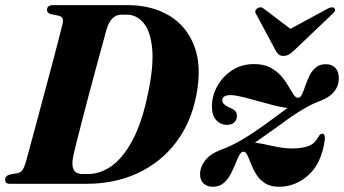

<svg xmlns="http://www.w3.org/2000/svg" viewBox="-24 -720 1347 752"><path d="M-4 -16.5Q-4 -30.5 13 -36L45.5 -42Q57 -44.5 63.8 -53.8Q70.5 -63 77.5 -86Q84 -110.5 96.2 -155.2Q108.5 -200 123.5 -256.2Q138.5 -312.5 154.2 -371.2Q170 -430 184 -483Q198 -536 208 -574.8Q218 -613.5 221.5 -629Q227 -653.5 206 -658.5L175.5 -664.5Q160 -669.5 160 -681Q160 -700 185 -700H474.5Q570 -700 638.8 -658.8Q707.5 -617.5 737.2 -538.8Q767 -460 745 -347Q724 -238.5 664.2 -160.8Q604.5 -83 514.8 -41.5Q425 0 313.5 0H16.5Q4.5 0 0.2 -4.5Q-4 -9 -4 -16.5ZM322 -38.5Q368.5 -38.5 413 -69.8Q457.5 -101 494.8 -170.2Q532 -239.5 555.5 -353Q578.5 -461 572 -529.5Q565.5 -598 538.2 -630.2Q511 -662.5 472.5 -662.5H451.5Q431.5 -662.5 417 -648.8Q402.5 -635 393 -604Q388 -585.5 377.8 -547.8Q367.5 -510 354 -460.8Q340.5 -411.5 326.5 -358.2Q312.5 -305 299.5 -255.2Q286.5 -205.5 276.8 -166.8Q267 -128 263 -108.5Q248 -38.5 298 -38.5ZM1248.5 -175Q1236 -81 1184.8 -34.8Q1133.5 11.5 1069 11.5Q1035.5 11.5 1014.2 -2.2Q993 -16 980.2 -36.2Q967.5 -56.5 959.8 -76.8Q952 -97 945.5 -111Q939 -125 930.5 -126Q921 -126.5 913.8 -113Q906.5 -99.5 898.2 -78.8Q890 -58 879 -37.2Q868 -16.5 851.2 -2.5Q834.5 11.5 809.5 11.5Q787 11.5 773.2 -1.5Q759.5 -14.5 759.5 -37Q759.5 -65.5 779.8 -92Q800 -118.5 846 -135Q885.5 -150 926.8 -174.5Q968 -199 1013 -231.5Q1040.5 -252 1063.2 -268.5Q1086 -285 1102 -297Q1077.5 -300 1046 -308Q1014.5 -316 982.2 -325.2Q950 -334.5 922.5 -341Q895 -347.5 878.5 -347.5Q846.5 -347.5 846.5 -326Q846.5 -310.5 879 -297Q893.5 -290.5 898.8 -283.2Q904 -276 904 -265.5Q904 -250 893.2 -240.5Q882.5 -231 865.5 -231Q839.5 -231 822.8 -249.8Q806 -268.5 806 -302.5Q806 -343.5 826.5 -381.5Q847 -419.5 884.2 -444.2Q921.5 -469 971 -469Q1008.5 -469 1034 -455.8Q1059.5 -442.5 1076.8 -422.8Q1094 -403 1105.2 -383.2Q1116.5 -363.5 1125.2 -350.2Q1134 -337 1143.5 -337Q1152.5 -337 1158.8 -350.2Q1165 -363.5 1171.5 -383.2Q1178 -403 1187.5 -422.5Q1197 -442 1212.2 -455.2Q1227.5 -468.5 1251.5 -468.5Q1277 -468.5 1290 -453.5Q1303 -438.5 1303 -414.5Q1303 -351 1226 -323Q1168.5 -302.5 1075 -232.5Q1042 -209 1016.8 -191.2Q991.5 -173.5 974.5 -161.5Q1003.5 -157.5 1044.5 -148Q1085.5 -138.5 1120.5 -138.5Q1156.5 -138.5 1182.5 -147.5Q1208.5 -156.5 1222 -182.5Q1230.5 -197 1238.5 -196.5Q1249.5 -196 1248.5 -175ZM1127 -521.5Q1116 -511.5 1106.8 -506.2Q1097.5 -501 1086 -501Q1074.5 -501 1068.2 -506.2Q1062 -511.5 1056 -521.5L979 -665Q974.5 -672 976.5 -678Q978.5 -684 983.5 -687Q997 -696.5 1010 -685.5L1113.5 -607L1258.5 -685.5Q1278 -696.5 1286 -687Q1294 -679 1277.5 -665Z"/></svg>

Font: Fraunces 72pt S000
Style: Bold Italic
Weight: 700
Italic angle: -16°
Version: Version 1.000; ttfautohint (v1.8.3)